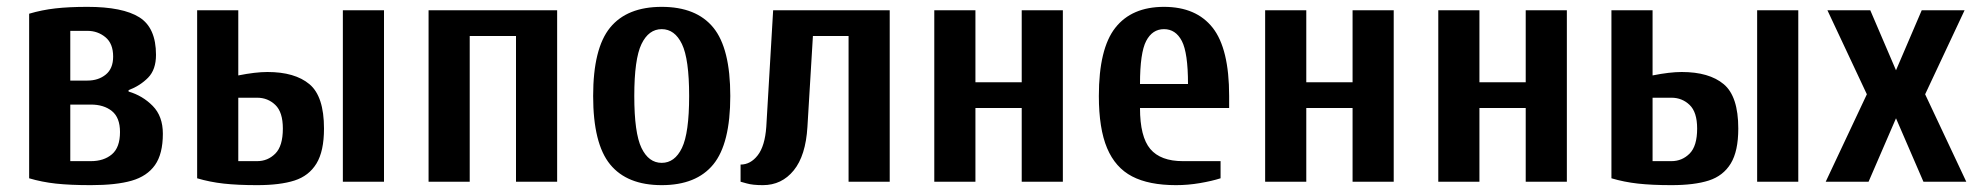

<svg xmlns="http://www.w3.org/2000/svg" viewBox="-20 -530 5770 560"><path d="M65 -10V-490Q102 -501 141.5 -505.5Q181 -510 235 -510Q338 -510 386.5 -479.5Q435 -449 435 -370Q435 -327 412 -303.5Q389 -280 355 -267V-263Q396 -251 425.5 -221Q455 -191 455 -140Q455 -81 432 -48.5Q409 -16 364 -3Q319 10 245 10Q184 10 143 5.5Q102 1 65 -10ZM235 -295Q267 -295 288.5 -312.5Q310 -330 310 -365Q310 -403 287.5 -421.5Q265 -440 235 -440H185V-295ZM245 -60Q283 -60 306.5 -80Q330 -100 330 -145Q330 -187 306.5 -206Q283 -225 245 -225H185V-60Z M555 -10V-500H675V-310Q725 -320 760 -320Q840 -320 882.5 -284.5Q925 -249 925 -155Q925 -89 903 -53Q881 -17 839 -3.5Q797 10 730 10Q673 10 632.5 5.5Q592 1 555 -10ZM980 0V-500H1100V0ZM730 -60Q761 -60 783 -82Q805 -104 805 -155Q805 -203 783 -224Q761 -245 730 -245H675V-60Z M1230 0V-500H1605V0H1485V-425H1350V0Z M1710 -250Q1710 -389 1759.5 -449.5Q1809 -510 1910 -510Q2011 -510 2060.5 -449.5Q2110 -389 2110 -250Q2110 -111 2060.5 -50.5Q2011 10 1910 10Q1809 10 1759.5 -50.5Q1710 -111 1710 -250ZM1990 -250Q1990 -358 1969 -401.5Q1948 -445 1910 -445Q1872 -445 1851 -401.5Q1830 -358 1830 -250Q1830 -142 1851 -98.5Q1872 -55 1910 -55Q1948 -55 1969 -98.5Q1990 -142 1990 -250Z M2140 0V-50Q2169 -50 2190 -77Q2211 -104 2215 -160L2235 -500H2575V0H2455V-425H2351L2335 -160Q2330 -76 2295 -33Q2260 10 2205 10Q2175 10 2158 5Q2141 0 2140 0Z M2705 0V-500H2825V-290H2960V-500H3080V0H2960V-215H2825V0Z M3185 -250Q3185 -388 3233 -449Q3281 -510 3375 -510Q3469 -510 3517 -449Q3565 -388 3565 -250V-215H3305Q3305 -131 3335 -95.5Q3365 -60 3430 -60H3540V-10Q3515 -2 3480 4Q3445 10 3410 10Q3331 10 3282 -15.5Q3233 -41 3209 -98Q3185 -155 3185 -250ZM3445 -285Q3445 -376 3427 -410.5Q3409 -445 3375 -445Q3341 -445 3323 -410.5Q3305 -376 3305 -285Z M3670 0V-500H3790V-290H3925V-500H4045V0H3925V-215H3790V0Z M4175 0V-500H4295V-290H4430V-500H4550V0H4430V-215H4295V0Z M4680 -10V-500H4800V-310Q4850 -320 4885 -320Q4965 -320 5007.5 -284.5Q5050 -249 5050 -155Q5050 -89 5028 -53Q5006 -17 4964 -3.5Q4922 10 4855 10Q4798 10 4757.5 5.5Q4717 1 4680 -10ZM5105 0V-500H5225V0ZM4855 -60Q4886 -60 4908 -82Q4930 -104 4930 -155Q4930 -203 4908 -224Q4886 -245 4855 -245H4800V-60Z M5305 0 5425 -255 5310 -500H5435L5510 -325L5585 -500H5710L5595 -255L5715 0H5590L5510 -185L5430 0Z"/></svg>

Font: Cuprum
Style: Bold
Weight: 700
Designer: Jovanny Lemonad
Foundry: Jovanny Lemonad
Version: Version 2.000